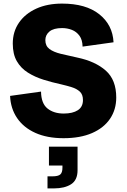

<svg xmlns="http://www.w3.org/2000/svg" viewBox="-20 -758 703 1067"><path d="M439 -499Q438 -537 421.5 -559.5Q405 -582 379.5 -592Q354 -602 325 -602Q278 -602 255 -583Q232 -564 232 -535Q232 -503 254.5 -486Q277 -469 317.5 -459Q358 -449 410 -438Q510 -417 568 -365.5Q626 -314 626 -216Q626 -149 591.5 -98Q557 -47 491.5 -18.5Q426 10 333 10Q242 10 176.5 -19.5Q111 -49 75 -102Q39 -155 36 -225L208 -249Q209 -183 244 -155Q279 -127 334 -127Q384 -127 412.5 -145.5Q441 -164 441 -202Q441 -233 423.5 -249Q406 -265 378.5 -273.5Q351 -282 321 -289Q270 -300 222 -315Q174 -330 135 -354.5Q96 -379 73.5 -418Q51 -457 51 -516Q51 -582 85.5 -632Q120 -682 181.5 -710Q243 -738 325 -738Q457 -738 531.5 -679Q606 -620 611 -523ZM244 289V222H271Q303 222 315 211.5Q327 201 327 174V162H252V57H411V188Q411 243 375 266Q339 289 280 289Z"/></svg>

Font: BDO Grotesk ExtraBold
Style: Regular
Weight: 800
Designer: Deni Anggara
Foundry: Lokal Container
Version: Version 2.000